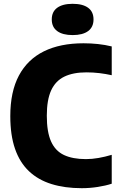

<svg xmlns="http://www.w3.org/2000/svg" viewBox="-20 -977 627 1007"><path d="M409 10Q319.5 10 249.8 -11.8Q180 -33.5 131.8 -79.2Q83.5 -125 58.8 -196.5Q34 -268 34 -368Q34 -496 79.2 -580.8Q124.5 -665.5 210.2 -707.8Q296 -750 418 -750Q457 -750 494.2 -746Q531.5 -742 566 -733.5V-582.5Q534.5 -589.5 501.5 -593.5Q468.5 -597.5 433.5 -597.5Q363.5 -597.5 317.2 -575Q271 -552.5 248.2 -502.8Q225.5 -453 225.5 -370Q225.5 -285 247.8 -235.2Q270 -185.5 315.5 -164Q361 -142.5 431 -142.5Q462.5 -142.5 496.8 -148.5Q531 -154.5 566 -165V-13.5Q534.5 -3 492.5 3.5Q450.5 10 409 10ZM361 -793Q308.5 -793 280 -814Q251.5 -835 251.5 -875Q251.5 -915.5 280 -936.2Q308.5 -957 361 -957Q414 -957 442.2 -936.2Q470.5 -915.5 470.5 -875Q470.5 -835 442.2 -814Q414 -793 361 -793Z"/></svg>

Font: Encode Sans SC SemiCondensed ExtraBold
Style: Regular
Weight: 800
Width: 4
Designer: Multiple Designers
Foundry: Impallari Type
Version: Version 3.002